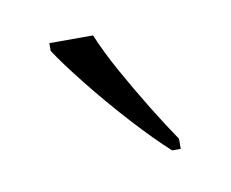

<svg xmlns="http://www.w3.org/2000/svg" viewBox="-35 -807 291 242"><g transform="rotate(-10 110.0 -686.0)"><path d="M169 -606Q149 -624 123 -652.5Q97 -681 74 -710Q51 -739 40 -756V-766H96Q105 -744 120 -717Q135 -690 151 -664Q167 -638 180 -619V-606Z"/></g></svg>

Font: Noto Serif Tamil SemiCondensed ExtraLight
Style: Italic
Weight: 200
Width: 4
Italic angle: -12°
Designer: Indian Type Foundry, Tom Grace, and the Monotype Design Team
Foundry: Monotype Imaging Inc.
Version: Version 2.003; ttfautohint (v1.8.4.7-5d5b)